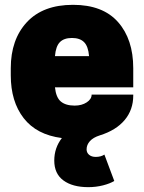

<svg xmlns="http://www.w3.org/2000/svg" viewBox="-20 -564 600 800"><path d="M340.8 58.1Q340.8 72.3 351.3 81.1Q361.8 89.8 378.9 89.8Q400.4 89.8 415 80.1L456.1 189.9Q439 200.7 409.4 208.3Q379.9 215.8 348.1 215.8Q282.2 215.8 244.1 187.7Q206.1 159.7 206.1 105Q206.1 52.2 237.8 11.2Q132.3 -2.4 78.6 -71.8Q24.9 -141.1 24.9 -250V-279.8Q24.9 -399.4 92 -471.7Q159.2 -543.9 284.2 -543.9Q408.2 -543.9 471.7 -472.2Q535.2 -400.4 535.2 -279.8V-200.2H209Q213.4 -157.7 233.6 -140.9Q253.9 -124 291 -124Q320.8 -124 341.3 -137.5Q361.8 -150.9 361.8 -169.9H535.2V-166Q535.2 -106.4 499.3 -63.7Q463.4 -21 396 0Q368.2 8.8 354.5 24.2Q340.8 39.6 340.8 58.1ZM209 -330.1H351.1Q347.7 -371.1 330.3 -388.4Q313 -405.8 279.8 -405.8Q246.6 -405.8 229.5 -388.4Q212.4 -371.1 209 -330.1Z"/></svg>

Font: Cooper Hewitt
Style: Heavy
Weight: 713
Designer: Village Type and Design LLC
Foundry: Cooper Hewitt Smithsonian Design Museum
Version: 1.000